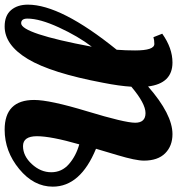

<svg xmlns="http://www.w3.org/2000/svg" viewBox="12 -762 762 826"><g transform="rotate(-90 393.0 -349.0)"><path d="M433 -165Q436 -216 450 -287Q492 -510 552 -610Q612 -710 692 -710Q739 -710 762.5 -682.5Q786 -655 786 -610Q786 -468 592 -228Q589 -189 589 -149Q589 -66 617 -66Q634 -66 646 -70L661 -32Q599 12 537 12Q447 12 434 -93Q314 12 229 12Q178 12 146.5 -19.5Q115 -51 115 -111Q115 -146 138.5 -224.5Q162 -303 166 -317Q3 -384 3 -503Q3 -585 79 -647.5Q155 -710 248 -710Q376 -710 376 -583Q376 -516 327 -354.5Q278 -193 278 -148.5Q278 -104 319.5 -104Q361 -104 433 -165ZM185 -389Q220 -511 220 -571Q220 -631 177.5 -631Q135 -631 100 -593Q65 -555 65 -509.5Q65 -464 100 -433.5Q135 -403 185 -389ZM726 -612Q726 -639 706 -639Q662 -639 605 -335Q650 -394 688 -476.5Q726 -559 726 -612Z"/></g></svg>

Font: Oleo Script Swash Caps
Style: Regular
Weight: 400
Designer: Soytutype
Foundry: Soytutype
Version: Version 1.002